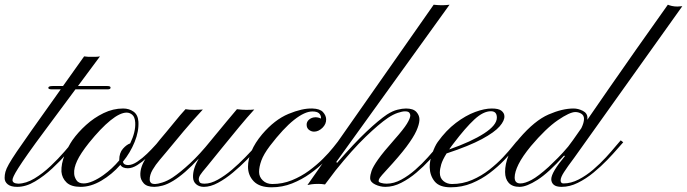

<svg xmlns="http://www.w3.org/2000/svg" viewBox="-53 -799 2941 822"><path d="M20.5 1Q-6.3 1 -19.8 -9.8Q-33.2 -20.5 -33.2 -37.1Q-33.2 -50.3 -29.8 -63.2Q-26.4 -76.2 -15.1 -96.2Q-3.9 -116.2 19 -150.1Q42 -184.1 81.1 -239.3L207 -416.5H168.5Q153.8 -416.5 153.8 -422.9Q153.8 -430.7 172.4 -430.7H216.8L307.1 -557.6Q313.5 -556.6 324 -555.9Q334.5 -555.2 354 -555.7Q363.8 -555.7 375 -557.6L280.8 -430.7H406.7Q420.4 -430.7 420.4 -423.8Q420.4 -416.5 408.2 -416.5H270L141.1 -242.7Q95.2 -181.2 67.4 -141.6Q39.6 -102.1 25.1 -79.1Q10.7 -56.2 5.6 -44.9Q0.5 -33.7 0.5 -28.3Q0.5 -13.7 24.9 -12.7Q58.6 -13.2 94.5 -34.9Q130.4 -56.6 163.6 -88.1Q196.8 -119.6 223.1 -150.1Q249.5 -180.7 264.2 -198.2L274.9 -189.9Q260.7 -173.3 233.4 -142.1Q206.1 -110.8 170.7 -77.9Q135.3 -44.9 96.7 -22Q58.1 1 20.5 1Z M292.5 1Q251.5 1 231.9 -17.8Q212.4 -36.6 210 -64Q208.5 -97.2 223.9 -135.3Q239.3 -173.3 257.3 -199.2Q281.2 -232.9 315.4 -263.9Q349.6 -294.9 390.4 -314.7Q431.2 -334.5 474.1 -334.5Q500 -334.5 518.8 -321Q537.6 -307.6 539.6 -278.3Q542 -236.8 523.4 -191.2Q504.9 -145.5 473.1 -106.4Q476.6 -92.3 495.1 -92.3Q513.2 -92.3 534.7 -106.7Q556.2 -121.1 576.4 -140.6Q596.7 -160.2 611.3 -176.8Q626 -193.4 630.9 -198.2L641.6 -189.9Q632.3 -181.2 615.2 -162.8Q598.1 -144.5 577.4 -125.2Q556.6 -106 534.9 -92.3Q513.2 -78.6 494.1 -78.6Q470.7 -78.6 462.4 -93.3Q426.3 -52.2 381.1 -25.6Q335.9 1 292.5 1ZM305.2 -13.7Q322.3 -13.7 344.7 -23.4Q367.2 -33.2 389.6 -49.3Q427.2 -76.2 457.5 -112.3V-114.3Q457.5 -144.5 473.4 -162.4Q489.3 -180.2 504.4 -185.1Q528.3 -234.9 525.9 -274.4Q524.4 -298.3 513.4 -307.6Q502.4 -316.9 489.3 -316.9Q460.9 -316.9 419.7 -283.4Q378.4 -250 327.6 -187Q291.5 -141.6 277.1 -110.4Q262.7 -79.1 264.6 -56.2Q264.6 -43 273.7 -28.3Q282.7 -13.7 305.2 -13.7Z M607.4 1Q575.7 1 562 -14.6Q548.3 -30.3 547.9 -48.3Q545.9 -84.5 575 -127Q604 -169.4 658.2 -232.9Q677.2 -255.4 698 -281.2Q718.8 -307.1 741.2 -331.5Q757.8 -328.6 780.3 -328.6Q787.1 -328.6 799.3 -329.1Q811.5 -329.6 815.4 -330.1Q773.9 -285.6 732.4 -236.3Q690.9 -187 658.2 -147Q647.5 -133.8 630.4 -114Q613.3 -94.2 600.3 -72Q587.4 -49.8 587.9 -28.8Q587.9 -22 592.8 -16.6Q597.7 -11.2 611.3 -11.2Q621.1 -11.2 641.8 -17.6Q662.6 -23.9 686 -39.1Q718.8 -61 760.3 -99.4Q801.8 -137.7 850.6 -198.2Q861.3 -211.4 868.2 -219.7Q875 -228 880.9 -234.9Q897.9 -255.9 918 -279.8Q938 -303.7 961.4 -331.5Q977.1 -330.1 983.4 -329.3Q989.7 -328.6 1000.5 -328.6Q1023.4 -328.6 1035.6 -330.1Q1006.8 -298.8 970 -254.4Q933.1 -210 897 -165.3Q860.8 -120.6 833.5 -86.9Q810.1 -59.6 804 -49.6Q797.9 -39.6 797.9 -30.3Q798.3 -24.4 802 -18.6Q805.7 -12.7 823.2 -12.7Q849.1 -12.7 879.6 -29.8Q910.2 -46.9 940.2 -72.5Q970.2 -98.1 996.3 -125Q1022.5 -151.9 1040.5 -172.4Q1058.6 -192.9 1064 -198.2L1073.7 -189.9Q1067.9 -183.6 1049.1 -162.6Q1030.3 -141.6 1002.9 -114Q975.6 -86.4 944.1 -60.1Q912.6 -33.7 880.4 -16.4Q848.1 1 819.8 1Q800.3 1 787.1 -10Q773.9 -21 773.4 -40.5Q772.9 -58.1 778.6 -77.1Q784.2 -96.2 797.9 -120.1Q736.8 -54.2 688.5 -24.9Q663.6 -9.8 643.1 -4.4Q622.6 1 607.4 1Z M1109.9 2.9Q1058.1 2.9 1033.4 -22.7Q1008.8 -48.3 1008.8 -85Q1008.8 -116.7 1023.7 -152.1Q1038.6 -187.5 1069.3 -224.1Q1122.6 -286.6 1181.9 -311.3Q1241.2 -335.9 1284.2 -334.5Q1316.9 -333.5 1329.8 -319.1Q1342.8 -304.7 1343.3 -289.1Q1344.2 -268.1 1327.4 -251.7Q1310.5 -235.4 1291.5 -235.4Q1280.3 -235.4 1270.3 -242.7Q1260.3 -250 1259.8 -264.2Q1259.3 -277.8 1270.3 -287.1Q1281.2 -296.4 1296.4 -296.9Q1308.1 -297.4 1321.3 -291.5V-293.5Q1321.3 -306.2 1312.7 -314Q1304.2 -321.8 1284.2 -321.8Q1251.5 -321.8 1205.8 -285.6Q1160.2 -249.5 1102.5 -174.3Q1075.7 -138.7 1065.9 -111.6Q1056.2 -84.5 1056.2 -63Q1056.2 -42 1072 -26.6Q1087.9 -11.2 1112.8 -11.2Q1156.7 -11.2 1196.5 -27.3Q1236.3 -43.5 1269.8 -68.1Q1303.2 -92.8 1329.6 -119.1Q1356 -145.5 1373 -167Q1390.1 -188.5 1397 -197.3Q1399.4 -200.2 1404.8 -196.5Q1410.2 -192.9 1407.7 -189.9Q1401.4 -180.2 1383.3 -158Q1365.2 -135.7 1337.6 -108.4Q1310.1 -81.1 1274.7 -55.7Q1239.3 -30.3 1197.5 -13.7Q1155.8 2.9 1109.9 2.9Z M1596.7 1Q1574.2 1 1553 -9.3Q1531.7 -19.5 1531.7 -36.6Q1531.7 -49.8 1537.8 -67.6Q1543.9 -85.4 1565.9 -116.7Q1587.9 -147.9 1635.7 -201.7Q1674.3 -245.1 1689 -269Q1703.6 -293 1703.6 -304.7Q1703.6 -311.5 1699 -316.9Q1694.3 -322.3 1680.7 -322.3Q1669.4 -322.3 1650.1 -315.9Q1630.9 -309.6 1607.9 -294.4Q1569.3 -268.1 1512.2 -213.1Q1455.1 -158.2 1383.3 -68.8L1338.4 -9.3Q1330.6 -10.7 1323.7 -11.2Q1316.9 -11.7 1310.1 -11.7Q1292.5 -11.7 1280.5 -10Q1268.6 -8.3 1263.2 -6.8L1803.7 -778.8Q1810.1 -778.3 1820.6 -777.3Q1831.1 -776.4 1850.6 -776.9Q1854.5 -776.9 1859.9 -777.6Q1865.2 -778.3 1871.6 -778.8L1387.2 -106.4L1389.6 -101.1Q1464.4 -187 1516.6 -236.1Q1568.8 -285.2 1603.5 -308.6Q1627.9 -324.2 1648.7 -329.3Q1669.4 -334.5 1685.1 -334.5Q1716.8 -334.5 1730.2 -319.1Q1743.7 -303.7 1742.7 -285.2Q1741.7 -265.6 1729.5 -238.5Q1717.3 -211.4 1687.3 -171.1Q1657.2 -130.9 1602.5 -71.8Q1578.1 -45.4 1573 -37.8Q1567.9 -30.3 1567.9 -23.9Q1567.9 -19 1578.6 -15.9Q1589.4 -12.7 1602.5 -12.7Q1633.3 -12.7 1664.8 -29.8Q1696.3 -46.9 1725.6 -72.8Q1754.9 -98.6 1778.8 -125.5Q1802.7 -152.3 1819.1 -172.6Q1835.4 -192.9 1840.3 -198.2L1851.1 -189.9Q1844.7 -183.6 1827.9 -162.4Q1811 -141.1 1785.6 -113.5Q1760.3 -85.9 1729.5 -59.8Q1698.7 -33.7 1664.8 -16.4Q1630.9 1 1596.7 1Z M1876.5 2.9Q1828.6 2.9 1808.1 -22Q1787.6 -46.9 1786.6 -83Q1786.1 -109.4 1797.4 -141.6Q1808.6 -173.8 1820.8 -190.9Q1856.9 -241.2 1898.9 -272.9Q1940.9 -304.7 1981.2 -319.6Q2021.5 -334.5 2052.2 -334.5Q2082 -334.5 2094 -324.7Q2106 -314.9 2106.4 -302.2Q2107.9 -283.2 2086.2 -258.1Q2064.5 -232.9 2010.3 -203.6Q1956.1 -174.3 1858.9 -142.1Q1841.8 -114.7 1835.9 -95Q1830.1 -75.2 1830.1 -59.6Q1830.1 -36.6 1845.5 -23.9Q1860.8 -11.2 1881.8 -11.2Q1927.7 -11.2 1968 -28.6Q2008.3 -45.9 2041.7 -72.3Q2075.2 -98.6 2100.6 -125.7Q2126 -152.8 2142.1 -173.1Q2158.2 -193.4 2163.6 -198.2L2173.8 -189.9Q2166.5 -183.6 2149.2 -162.1Q2131.8 -140.6 2105.2 -112.8Q2078.6 -85 2043.9 -58.6Q2009.3 -32.2 1967 -14.6Q1924.8 2.9 1876.5 2.9ZM1870.1 -159.2Q1964.8 -192.4 2019.5 -227.8Q2074.2 -263.2 2074.2 -295.4Q2074.2 -322.8 2048.8 -322.8Q2016.1 -322.8 1978 -287.6Q1939.9 -252.4 1889.2 -185.5Q1878.4 -171.9 1870.1 -159.2Z M2171.4 1Q2140.6 1 2125 -16.1Q2109.4 -33.2 2109.4 -63Q2109.4 -95.7 2123.8 -132.8Q2138.2 -169.9 2170.4 -206.5Q2236.3 -283.2 2295.4 -308.8Q2354.5 -334.5 2402.3 -334.5Q2422.4 -334.5 2442.1 -324.5Q2461.9 -314.5 2461.9 -294.4Q2461.9 -292.5 2461.7 -290.5Q2461.4 -288.6 2461.4 -286.1Q2500.5 -342.8 2553.7 -419.7Q2606.9 -496.6 2671.1 -587.9Q2735.4 -679.2 2806.2 -778.8Q2813 -775.9 2823.7 -773.4Q2834.5 -771 2847.2 -771Q2856 -771 2868.2 -772.5L2404.3 -122.1Q2376 -84.5 2361.6 -62Q2347.2 -39.6 2347.2 -26.9Q2347.2 -13.7 2359.4 -13.7Q2391.6 -13.7 2424.3 -30.5Q2457 -47.4 2486.8 -73Q2516.6 -98.6 2541.3 -125.5Q2565.9 -152.3 2582.5 -172.6Q2599.1 -192.9 2604.5 -198.2L2615.2 -189.9Q2608.9 -183.6 2591.1 -162.6Q2573.2 -141.6 2546.6 -114Q2520 -86.4 2488 -60.1Q2456.1 -33.7 2421.1 -16.4Q2386.2 1 2351.6 1Q2327.6 1 2317.4 -8.3Q2307.1 -17.6 2307.1 -32.2Q2307.6 -61.5 2365.7 -130.9L2361.8 -132.8Q2295.4 -59.1 2248.3 -29.1Q2201.2 1 2171.4 1ZM2174.8 -13.7Q2194.3 -13.7 2222.7 -28.8Q2251 -43.9 2295.9 -84.5Q2314.9 -102.5 2335.9 -123.5Q2356.9 -144.5 2379.4 -171.4Q2386.2 -179.7 2400.6 -200Q2415 -220.2 2436 -250.5Q2447.3 -273.9 2447.3 -290Q2447.3 -305.2 2435.5 -312.3Q2423.8 -319.3 2410.2 -319.3Q2386.2 -319.3 2335.2 -284.4Q2284.2 -249.5 2220.2 -173.8Q2183.6 -129.4 2167 -95.9Q2150.4 -62.5 2150.4 -39.1Q2150.4 -13.7 2174.8 -13.7Z"/></svg>

Font: Pinyon Script
Style: Regular
Weight: 400
Designer: Nicole Fally, Eben Sorkin
Foundry: Sorkin Type Co.
Version: Version 1.008; ttfautohint (v1.8.4.7-5d5b)